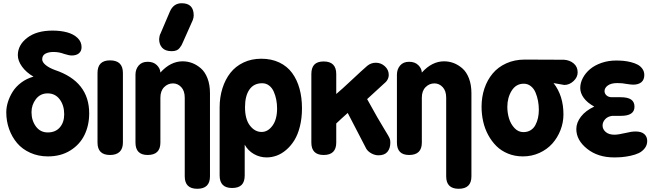

<svg xmlns="http://www.w3.org/2000/svg" viewBox="-20 -963 4068 1193"><path d="M275.9 -382.8Q230.5 -382.8 203.1 -347.2Q175.8 -311.5 175.8 -266.1Q175.8 -214.4 203.1 -177.2Q230.5 -140.1 276.9 -140.1Q324.7 -140.1 351.8 -171.4Q378.9 -202.6 378.9 -252.9Q378.9 -308.1 351.1 -345.5Q323.2 -382.8 275.9 -382.8ZM486.8 -669.9Q486.8 -645.5 470.5 -631.8Q454.1 -618.2 425.8 -618.2Q409.2 -618.2 378.9 -627.9Q347.2 -640.1 312 -640.1Q281.7 -640.1 262 -629.4Q242.2 -618.7 242.2 -594.2Q242.2 -576.7 263.9 -558.8Q285.6 -541 321.8 -527.8Q534.2 -456.5 534.2 -258.8Q534.2 -184.6 505.1 -124.8Q476.1 -64.9 417 -28.1Q357.9 8.8 277.8 8.8Q217.8 8.8 168 -13.7Q118.2 -36.1 86.2 -74Q54.2 -111.8 36.6 -161.1Q19 -210.4 19 -265.1Q19 -296.4 29.1 -328.9Q39.1 -361.3 58.6 -392.8Q78.1 -424.3 111.8 -449.7Q145.5 -475.1 188 -486.8Q142.6 -513.2 116.7 -549.3Q90.8 -585.4 90.8 -620.1Q90.8 -683.1 148.9 -728Q207 -772.9 306.2 -772.9Q356.9 -772.9 397 -762Q437 -751 461.9 -727.3Q486.8 -703.6 486.8 -669.9Z M743.7 -509.8V-77.1Q743.7 -39.1 723.1 -19.5Q702.6 0 663.6 0Q585.9 0 585.9 -77.1V-509.8Q585.9 -587.9 663.6 -587.9Q743.7 -587.9 743.7 -509.8Z M821.8 -77.1V-499Q821.8 -532.7 841.6 -555.9Q861.3 -579.1 897.5 -579.1Q933.6 -579.1 954.6 -558.3Q975.6 -537.6 976.6 -512.2Q1039.6 -582 1114.7 -582Q1145.5 -582 1174.1 -571.3Q1202.6 -560.5 1228.3 -538.3Q1253.9 -516.1 1269.3 -476.3Q1284.7 -436.5 1284.7 -383.8V132.8Q1284.7 210 1205.6 210Q1127.9 210 1127.9 132.8V-356Q1127.9 -398.4 1106.2 -421.6Q1084.5 -444.8 1054.7 -444.8Q1022.9 -444.8 999.8 -421.4Q976.6 -397.9 976.6 -356V-77.1Q976.6 0 897.5 0Q821.8 0 821.8 -77.1ZM1177.7 -837.9 1117.7 -703.1Q1111.8 -689 1107.9 -681.9Q1104 -674.8 1095.9 -664.6Q1087.9 -654.3 1075.7 -649.7Q1063.5 -645 1046.9 -645Q1007.3 -645 988 -665.8Q968.8 -686.5 968.8 -720.2Q968.8 -726.1 971.2 -737.5Q973.6 -749 977.5 -754.9L1035.6 -891.1Q1058.1 -942.9 1108.9 -942.9Q1183.6 -942.9 1183.6 -867.2Q1183.6 -853.5 1177.7 -837.9Z M1608.9 -445.8Q1557.1 -445.8 1529.8 -406.5Q1502.4 -367.2 1502.4 -296.9Q1502.4 -222.2 1533 -182.6Q1563.5 -143.1 1605.5 -143.1Q1644.5 -143.1 1673.1 -182.1Q1701.7 -221.2 1701.7 -289.1Q1701.7 -317.4 1696.5 -343.8Q1691.4 -370.1 1680.9 -393.8Q1670.4 -417.5 1651.9 -431.6Q1633.3 -445.8 1608.9 -445.8ZM1344.7 127V-294.9Q1344.7 -358.9 1362.1 -414.1Q1379.4 -469.2 1411.6 -510.3Q1443.8 -551.3 1493.2 -574.7Q1542.5 -598.1 1603.5 -598.1Q1666.5 -598.1 1715.6 -574.7Q1764.6 -551.3 1795.2 -509.5Q1825.7 -467.8 1841.1 -412.1Q1856.4 -356.4 1856.4 -290Q1856.4 -229 1843.5 -177.5Q1830.6 -126 1808.8 -91.1Q1787.1 -56.2 1758.5 -31.7Q1730 -7.3 1699.2 3.9Q1668.5 15.1 1636.7 15.1Q1594.2 15.1 1557.6 -5.9Q1521 -26.9 1500.5 -64V127Q1500.5 167 1481.2 186Q1461.9 205.1 1421.9 205.1Q1344.7 205.1 1344.7 127Z M1914.6 -77.1V-502.9Q1914.6 -542 1933.1 -561.5Q1951.7 -581.1 1991.2 -581.1Q2069.3 -581.1 2069.3 -502.9V-378.9Q2101.6 -405.8 2166 -466.3Q2230.5 -526.9 2262.2 -554.2Q2285.6 -573.2 2315.4 -573.2Q2347.2 -573.2 2371.3 -551.3Q2395.5 -529.3 2395.5 -498Q2395.5 -465.3 2363.3 -440.9L2261.2 -347.2Q2294.9 -285.2 2324.5 -234.1Q2354 -183.1 2367.2 -162.1Q2380.4 -141.1 2390.6 -123.3Q2400.9 -105.5 2403.1 -97.2Q2405.3 -88.9 2405.3 -76.2Q2405.3 -41.5 2387.5 -19.8Q2369.6 2 2331.5 2Q2310.1 2 2288.8 -9.3Q2267.6 -20.5 2256.3 -38.1L2140.6 -261.2Q2129.4 -251.5 2101.1 -225.6Q2072.8 -199.7 2069.3 -195.8V-77.1Q2069.3 0 1991.2 0Q1914.6 0 1914.6 -77.1Z M2446.3 -77.1V-499Q2446.3 -532.7 2466.1 -555.9Q2485.8 -579.1 2522 -579.1Q2558.1 -579.1 2579.1 -558.3Q2600.1 -537.6 2601.1 -512.2Q2664.1 -582 2739.3 -582Q2770 -582 2798.6 -571.3Q2827.1 -560.5 2852.8 -538.3Q2878.4 -516.1 2893.8 -476.3Q2909.2 -436.5 2909.2 -383.8V132.8Q2909.2 210 2830.1 210Q2752.4 210 2752.4 132.8V-356Q2752.4 -398.4 2730.7 -421.6Q2709 -444.8 2679.2 -444.8Q2647.5 -444.8 2624.3 -421.4Q2601.1 -397.9 2601.1 -356V-77.1Q2601.1 0 2522 0Q2446.3 0 2446.3 -77.1Z M3241.2 -592.8 3484.4 -591.8Q3520.5 -589.4 3544.9 -568.6Q3569.3 -547.9 3569.3 -513.2Q3569.3 -482.9 3543.5 -459Q3517.6 -435.1 3486.3 -435.1L3419.4 -446.8Q3481 -368.7 3481 -252Q3481 -201.7 3462.6 -154.5Q3444.3 -107.4 3411.9 -71Q3379.4 -34.7 3331.8 -12.9Q3284.2 8.8 3229 8.8Q3179.2 8.8 3136.7 -8.5Q3094.2 -25.9 3064.5 -55.4Q3034.7 -85 3013.4 -124.3Q2992.2 -163.6 2982.2 -208.3Q2972.2 -252.9 2972.2 -299.8Q2972.2 -360.4 2990 -413.3Q3007.8 -466.3 3041.3 -506.3Q3074.7 -546.4 3126.2 -569.6Q3177.7 -592.8 3241.2 -592.8ZM3232.4 -142.1Q3257.8 -142.1 3276.9 -153.8Q3295.9 -165.5 3306.6 -185.8Q3317.4 -206.1 3322.8 -230Q3328.1 -253.9 3328.1 -280.8Q3328.1 -309.1 3323 -336.2Q3317.9 -363.3 3307.6 -387.9Q3297.4 -412.6 3278.3 -427.7Q3259.3 -442.9 3234.4 -442.9Q3186.5 -442.9 3159.4 -399.7Q3132.3 -356.4 3132.3 -298.8Q3132.3 -261.7 3142.8 -227.1Q3153.3 -192.4 3176.8 -167.2Q3200.2 -142.1 3232.4 -142.1Z M3795.4 15.1Q3695.3 15.1 3628.2 -38.3Q3561 -91.8 3561 -161.1Q3561 -200.7 3589.6 -238Q3618.2 -275.4 3672.4 -300.8Q3628.9 -324.7 3607.2 -354.7Q3585.4 -384.8 3585.4 -416Q3585.4 -448.2 3601.8 -479Q3618.2 -509.8 3646.7 -533.7Q3675.3 -557.6 3717.5 -572.3Q3759.8 -586.9 3808.1 -586.9Q3831.5 -586.9 3853.5 -585Q3875.5 -583 3899.9 -576.9Q3924.3 -570.8 3942.1 -561.3Q3960 -551.8 3971.7 -535.2Q3983.4 -518.6 3983.4 -497.1Q3983.4 -467.3 3965.1 -452.1Q3946.8 -437 3914.1 -437Q3900.9 -437 3870.1 -441.9Q3848.1 -446.8 3815.4 -446.8Q3777.3 -446.8 3756.8 -431.9Q3736.3 -417 3736.3 -397Q3736.3 -381.3 3748.8 -370.1Q3761.2 -358.9 3782.2 -358.9H3836.4Q3880.4 -358.9 3901.4 -344.5Q3922.4 -330.1 3922.4 -299.8Q3922.4 -243.2 3838.4 -243.2H3784.2Q3756.3 -239.7 3740.2 -222.2Q3724.1 -204.6 3724.1 -183.1Q3724.1 -159.7 3743.7 -142.8Q3763.2 -126 3798.3 -126Q3820.8 -126 3869.1 -137.2Q3903.3 -146 3929.2 -146Q3965.3 -146 3983.4 -129.9Q4001.5 -113.8 4001.5 -86.9Q4001.5 -61.5 3986.3 -42Q3971.2 -22.5 3949.5 -12Q3927.7 -1.5 3897.7 4.9Q3867.7 11.2 3844 13.2Q3820.3 15.1 3795.4 15.1Z"/></svg>

Font: BPreplay
Style: Bold
Weight: 700
Designer: Magenta/George Triantafyllakos
Foundry: Magenta/George Triantafyllakos
Version: Version 1.00